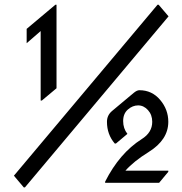

<svg xmlns="http://www.w3.org/2000/svg" viewBox="-20 -777 775 816"><path d="M572.3 -393.6Q626 -393.6 660.6 -352.5Q695.3 -311.5 695.3 -259.3Q695.3 -183.1 612.3 -131.3Q547.9 -91.3 513.2 -51.8H695.3V-46.9L656.2 0H426.8V-4.9Q487.8 -126 582.5 -186Q627 -213.9 627 -259.3Q627 -289.1 608.9 -309.1Q590.8 -329.1 567.1 -329.1Q543.5 -329.1 523.4 -311.5Q503.4 -293.9 503.4 -262.5Q503.4 -231 521.5 -208L472.7 -167H467.8Q434.6 -205.6 434.6 -259.3Q434.6 -287.1 456.1 -305.2L548.3 -382.3Q562 -393.6 572.3 -393.6ZM215.3 -756.8H220.2V-401.9L157.7 -349.6H152.8V-645L93.3 -593.3V-654.3ZM85.9 19.5H81.1L39.1 -30.3L649.4 -756.8H654.3L696.3 -707.5Z"/></svg>

Font: Gothica
Style: Book
Weight: 400
Designer: Wojciech Kalinowski "wmk69" (wmk69@o2.pl)
Foundry: Wojciech Kalinowski "wmk69" (wmk69@o2.pl)
Version: Version 2.1.0; 2021-05-14